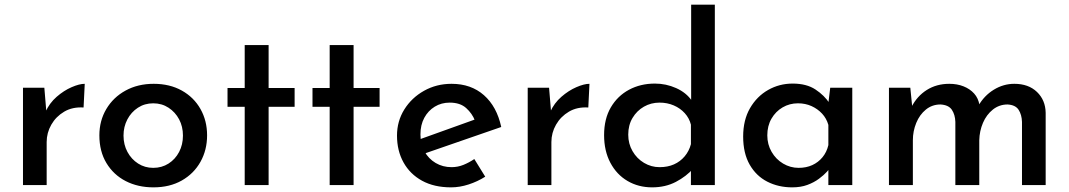

<svg xmlns="http://www.w3.org/2000/svg" viewBox="-20 -797 4603 827"><path d="M171 -419 181 -299 176 -315Q193 -353 224 -380Q255 -407 288.5 -421.5Q322 -436 345 -436L340 -334Q292 -337 256.5 -316Q221 -295 201 -260Q181 -225 181 -185V0H79V-419Z M408 -214Q408 -277 438 -327.5Q468 -378 521 -407Q574 -436 642 -436Q711 -436 763 -407Q815 -378 843.5 -327.5Q872 -277 872 -214Q872 -151 843.5 -100Q815 -49 763 -19.5Q711 10 641 10Q574 10 521.5 -17Q469 -44 438.5 -94.5Q408 -145 408 -214ZM512 -213Q512 -174 529 -142.5Q546 -111 575 -92.5Q604 -74 640 -74Q677 -74 706 -92.5Q735 -111 751.5 -142.5Q768 -174 768 -213Q768 -252 751.5 -283Q735 -314 706 -333Q677 -352 640 -352Q603 -352 574 -333Q545 -314 528.5 -282.5Q512 -251 512 -213Z M1034 -603H1137V-418H1249V-337H1137V0H1034V-337H960V-418H1034Z M1400 -603H1503V-418H1615V-337H1503V0H1400V-337H1326V-418H1400Z M1923 10Q1850 10 1798 -18.5Q1746 -47 1718 -97.5Q1690 -148 1690 -213Q1690 -275 1721.5 -325.5Q1753 -376 1806.5 -406Q1860 -436 1925 -436Q2009 -436 2064.5 -387Q2120 -338 2139 -250L1798 -132L1774 -192L2047 -290L2026 -277Q2014 -308 1988 -331.5Q1962 -355 1917 -355Q1881 -355 1852.5 -337.5Q1824 -320 1807.5 -289.5Q1791 -259 1791 -218Q1791 -176 1808.5 -144.5Q1826 -113 1856.5 -95Q1887 -77 1925 -77Q1952 -77 1976.5 -87Q2001 -97 2023 -112L2070 -36Q2037 -15 1998.5 -2.5Q1960 10 1923 10Z M2345 -419 2355 -299 2350 -315Q2367 -353 2398 -380Q2429 -407 2462.5 -421.5Q2496 -436 2519 -436L2514 -334Q2466 -337 2430.5 -316Q2395 -295 2375 -260Q2355 -225 2355 -185V0H2253V-419Z M2789 10Q2730 10 2683 -17.5Q2636 -45 2609 -96Q2582 -147 2582 -215Q2582 -285 2611 -334.5Q2640 -384 2689.5 -410.5Q2739 -437 2801 -437Q2849 -437 2892.5 -417.5Q2936 -398 2960 -363L2957 -328V-777H3059V0H2956V-99L2967 -72Q2936 -37 2891 -13.5Q2846 10 2789 10ZM2821 -77Q2856 -77 2883 -89Q2910 -101 2929 -123.5Q2948 -146 2956 -176V-260Q2949 -288 2929.5 -309.5Q2910 -331 2882 -343Q2854 -355 2821 -355Q2784 -355 2753.5 -337.5Q2723 -320 2704.5 -289Q2686 -258 2686 -217Q2686 -178 2704.5 -146Q2723 -114 2754 -95.5Q2785 -77 2821 -77Z M3392 10Q3333 10 3285 -14.5Q3237 -39 3209 -88Q3181 -137 3181 -209Q3181 -280 3210.5 -331Q3240 -382 3288.5 -409.5Q3337 -437 3394 -437Q3454 -437 3492.5 -411.5Q3531 -386 3553 -352L3546 -336L3556 -419H3651V0H3548V-105L3559 -80Q3555 -72 3542 -57.5Q3529 -43 3507.5 -27Q3486 -11 3457.5 -0.5Q3429 10 3392 10ZM3420 -74Q3453 -74 3479 -86Q3505 -98 3523 -120Q3541 -142 3548 -172V-259Q3540 -287 3521 -307.5Q3502 -328 3475.5 -340Q3449 -352 3417 -352Q3381 -352 3351 -334.5Q3321 -317 3303 -286Q3285 -255 3285 -214Q3285 -175 3303.5 -143Q3322 -111 3353 -92.5Q3384 -74 3420 -74Z M3901 -419 3910 -329 3906 -336Q3930 -383 3972 -409.5Q4014 -436 4069 -436Q4103 -436 4130.5 -425Q4158 -414 4176 -394Q4194 -374 4199 -344L4194 -341Q4219 -385 4260.5 -410.5Q4302 -436 4349 -436Q4410 -436 4446.5 -401Q4483 -366 4484 -311V0H4382V-272Q4381 -303 4367.5 -324Q4354 -345 4320 -347Q4284 -347 4256.5 -325Q4229 -303 4214 -268Q4199 -233 4198 -193V0H4095V-272Q4094 -303 4080 -324Q4066 -345 4031 -347Q3995 -347 3968 -325Q3941 -303 3926.5 -267.5Q3912 -232 3912 -193V0H3809V-419Z"/></svg>

Font: Josefin Sans Thin Medium
Style: Regular
Weight: 500
Version: Version 2.000